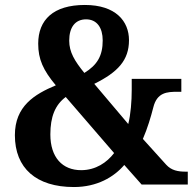

<svg xmlns="http://www.w3.org/2000/svg" viewBox="-20 -744 790 774"><path d="M278 10C371 10 439 -30 481 -79L551 0H737V-52H729C697 -52 671 -57 650 -80L556 -184C575 -228 588 -272 598 -311C613 -372 654 -374 696 -374H711V-426H511V-382C511 -337 507 -283 497 -244L360 -406C455 -453 500 -501 500 -582C500 -658 447 -724 322 -724C195 -724 134 -664 134 -568C134 -505 154 -461 205 -400C119 -364 40 -316 40 -199C40 -66 126 10 278 10ZM320 -450C281 -498 259 -534 259 -580C259 -634 283 -666 327 -666C371 -666 394 -632 394 -581C394 -519 372 -482 320 -450ZM307 -58C232 -58 183 -109 183 -202C183 -273 202 -321 245 -353L440 -127C411 -89 366 -58 307 -58Z"/></svg>

Font: Noto Serif Georgian SemiCondensed Bold
Style: Regular
Weight: 700
Width: 4
Designer: Monotype Design Team, Akaki Razmadze
Foundry: Google LLC
Version: Version 2.003